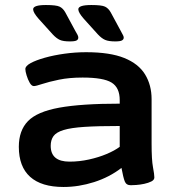

<svg xmlns="http://www.w3.org/2000/svg" viewBox="-20 -738 705 765"><path d="M233 7Q145 7 100 -33.5Q55 -74 55 -153Q55 -218 91.5 -255.5Q128 -293 216 -309Q304 -325 457 -325V-339Q457 -389 424.5 -409Q392 -429 309 -429Q256 -429 215 -420.5Q174 -412 148.5 -403.5Q123 -395 115 -395Q106 -395 98.5 -408Q91 -421 86 -437.5Q81 -454 81 -463Q81 -475 102 -486.5Q123 -498 158.5 -508Q194 -518 237 -524Q280 -530 323 -530Q418 -530 475 -507Q532 -484 558 -441.5Q584 -399 584 -343V-166Q584 -101 589.5 -72Q595 -43 595 -31Q595 -21 583 -15Q571 -9 554.5 -5.5Q538 -2 523 -1Q508 0 501 0Q483 0 477 -15.5Q471 -31 464 -69Q416 -32 355 -12.5Q294 7 233 7ZM257 -94Q296 -94 334.5 -102.5Q373 -111 405 -124.5Q437 -138 457 -153V-236Q371 -236 317 -232.5Q263 -229 233.5 -220Q204 -211 193 -195.5Q182 -180 182 -157Q182 -94 257 -94ZM439 -573Q413 -573 399 -579Q385 -585 370 -601L314 -663Q292 -688 292 -701Q292 -718 344 -718Q385 -718 398.5 -711.5Q412 -705 421 -689L461 -615Q466 -605 469.5 -599Q473 -593 473 -588Q473 -581 466 -577Q459 -573 439 -573ZM258 -573Q232 -573 218.5 -579Q205 -585 190 -601L134 -663Q112 -688 112 -701Q112 -718 163 -718Q204 -718 217.5 -711.5Q231 -705 240 -689L280 -615Q286 -605 289 -599Q292 -593 292 -588Q292 -581 285.5 -577Q279 -573 258 -573Z"/></svg>

Font: Asap Expanded SemiBold
Style: Regular
Weight: 600
Width: 7
Designer: Pablo Cosgaya
Foundry: Omnibus-Type
Version: Version 3.001; ttfautohint (v1.8.4.7-5d5b)